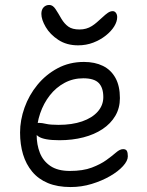

<svg xmlns="http://www.w3.org/2000/svg" viewBox="-20 -745 595 775"><path d="M265 10Q212 10 173.5 -6Q135 -22 110 -52Q85 -82 73 -122Q61 -162 61 -210Q61 -260 79 -310.5Q97 -361 131 -402.5Q165 -444 212.5 -469.5Q260 -495 319 -495Q363 -495 395.5 -479Q428 -463 446 -430.5Q464 -398 464 -349Q464 -309 445.5 -277.5Q427 -246 394 -224Q361 -202 316.5 -190.5Q272 -179 220 -179Q158 -179 135.5 -194Q113 -209 113 -227Q113 -238 118.5 -243.5Q124 -249 138 -249Q149 -249 166 -245Q183 -241 216 -241Q271 -241 311.5 -255Q352 -269 374.5 -294.5Q397 -320 397 -353Q397 -391 378.5 -410Q360 -429 316 -429Q275 -429 240.5 -410.5Q206 -392 181 -360Q156 -328 142 -287Q128 -246 128 -201Q128 -161 141 -128Q154 -95 183.5 -75Q213 -55 262 -55Q315 -55 350.5 -68.5Q386 -82 409.5 -99Q433 -116 448.5 -129.5Q464 -143 477 -143Q488 -143 492 -136Q496 -129 496 -114Q496 -96 476.5 -74.5Q457 -53 424 -34Q391 -15 350 -2.5Q309 10 265 10ZM295 -562Q249 -562 215.5 -584Q182 -606 164.5 -636Q147 -666 147 -689Q147 -706 156 -715.5Q165 -725 179 -725Q193 -725 204 -708.5Q215 -692 228 -669Q240 -649 256 -637.5Q272 -626 301 -626Q315 -626 327.5 -629.5Q340 -633 351 -640Q362 -647 371 -655Q384 -666 394.5 -676Q405 -686 415 -693Q425 -700 435 -700Q443 -700 448 -693Q453 -686 453 -676Q453 -658 441 -638.5Q429 -619 407 -601.5Q385 -584 356.5 -573Q328 -562 295 -562Z"/></svg>

Font: Shantell Sans Light
Style: Regular
Weight: 300
Designer: Stephen Nixon, Anya Danilova, Shantell Martin
Foundry: Arrow Type
Version: Version 1.011;[c5ecc13dd]